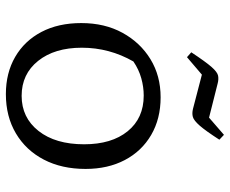

<svg xmlns="http://www.w3.org/2000/svg" viewBox="-86 -708 801 670"><g transform="rotate(90 315.0 -372.5)"><path d="M308 8Q234 8 178 -24.5Q122 -57 91 -116Q60 -175 60 -255Q60 -337 94 -399Q128 -461 186 -496.5Q244 -532 319 -532Q394 -532 450.5 -499Q507 -466 538 -407Q569 -348 569 -270Q569 -187 536.5 -124.5Q504 -62 445 -27Q386 8 308 8ZM314 -47Q390 -47 436.5 -106Q483 -165 483 -265Q483 -361 437.5 -417Q392 -473 313 -473Q283 -473 252.5 -464.5Q222 -456 194 -437Q146 -353 146 -257Q146 -162 192 -104.5Q238 -47 314 -47ZM179 -624 162 -639Q195 -689 213 -709.5Q231 -730 243.5 -732.5Q256 -735 271 -731L390 -701L450 -753L467 -737Q436 -689 418 -668.5Q400 -648 387.5 -644.5Q375 -641 359 -645L240 -676Z"/></g></svg>

Font: Piazzolla SC
Style: Regular
Weight: 400
Designer: Juan Pablo del Peral
Foundry: Huerta Tipografica
Version: Version 1.330